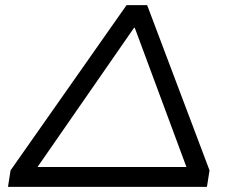

<svg xmlns="http://www.w3.org/2000/svg" viewBox="-20 -725 910 745"><path d="M11 0 21 -64 471 -705H551L793 -64L783 0ZM500 -617 102 -43 103 -77H720L716 -43L503 -617Z"/></svg>

Font: Nunito Sans 10pt Expanded
Style: Italic
Weight: 400
Width: 7
Italic angle: -9°
Designer: Vernon Adams
Foundry: Vernon Adams
Version: Version 3.101;gftools[0.9.27]